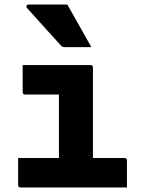

<svg xmlns="http://www.w3.org/2000/svg" viewBox="-20 -827 640 847"><path d="M60 -130H240V-410H91Q80 -410 80 -421V-540H379Q390 -540 390 -529V-130H529Q540 -130 540 -119V0H71Q60 0 60 -11ZM277 -807Q304 -759 330.5 -712.5Q357 -666 383 -619H265Q254 -619 248 -627Q204 -676 170.5 -712.5Q137 -749 99 -792Q95 -797 97.5 -802Q100 -807 106 -807Z"/></svg>

Font: Recursive Mn Lnr St XBd
Style: Regular
Weight: 800
Monospace: yes
Version: Version 1.079;hotconv 1.0.112;makeotfexe 2.5.65598; ttfautoh